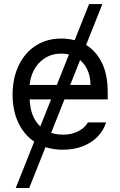

<svg xmlns="http://www.w3.org/2000/svg" viewBox="-20 -727 593 946"><path d="M124 199.2H57.6L418.9 -707H484.4ZM42 -260.7Q42 -341.8 72.3 -404.8Q102.5 -467.8 156.7 -502.4Q210.9 -537.1 282.2 -537.1Q342.8 -537.1 394.5 -510.7Q446.3 -484.4 478.5 -424.8Q510.7 -365.2 510.7 -272.5V-237.3H100.6V-308.6H425.8Q425.8 -353.5 408.2 -388.2Q390.6 -422.9 357.9 -442.9Q325.2 -462.9 282.2 -462.9Q235.4 -462.9 200.2 -439.9Q165 -417 145.5 -378.4Q126 -339.8 126 -295.9V-248Q126 -189.5 146.5 -147.9Q167 -106.4 204.1 -85Q241.2 -63.5 290 -63.5Q320.3 -63.5 344.7 -71.8Q369.1 -80.1 386.2 -93.3Q403.3 -106.4 413.1 -124H502.9Q490.2 -84 460.9 -53.7Q431.6 -23.4 387.7 -6.3Q343.8 10.7 290 10.7Q214.8 10.7 158.7 -22.9Q102.5 -56.6 72.3 -118.2Q42 -179.7 42 -260.7Z"/></svg>

Font: WEMIX Pretendard Variable
Style: Regular
Weight: 400
Designer: Base glyphs from Inter by Rasmus Andersson; Hangeul glyphs from Noto Sans CJK(Source Han Sans) by Jang Soo-young and Kan
Foundry: Kil Hyung-jin
Version: Version 1.000;Glyphs 3.2 (3208)